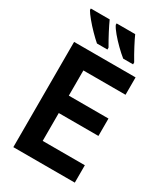

<svg xmlns="http://www.w3.org/2000/svg" viewBox="-225 -1030 980 1128"><g transform="rotate(30 265.0 -466.5)"><path d="M59 0V-714H476V-596H190V-425H459V-307H190V-118H476V0ZM358 -773Q333 -793 304.5 -821Q276 -849 253 -876.5Q230 -904 221 -923V-933H347Q358 -908 379.5 -867Q401 -826 425 -786V-773ZM180 -773Q159 -791 131 -819.5Q103 -848 79.5 -876.5Q56 -905 46 -923V-933H174Q187 -904 207 -865.5Q227 -827 251 -786V-773Z"/></g></svg>

Font: Noto Sans Mono Condensed
Style: Bold
Weight: 700
Width: 3
Designer: Monotype Design Team
Foundry: Monotype Imaging Inc.
Version: Version 2.014